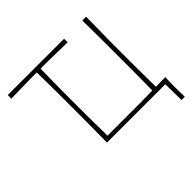

<svg xmlns="http://www.w3.org/2000/svg" viewBox="-201 -939 1319 1319"><g transform="rotate(-45 459.0 -279.0)"><path d="M855 155 852.5 0H286Q286.5 -61 287 -117Q287.5 -173 288 -238V-472Q287.5 -529.5 286.8 -579.8Q286 -630 285.5 -682H241Q177.5 -681 128.5 -680Q79.5 -679 35 -678V-713H582V-678Q538 -679 489 -680Q440 -681 376 -682H322.5Q322 -630 321.2 -579.8Q320.5 -529.5 320 -472V-242Q320.5 -184 321.2 -133.8Q322 -83.5 322.5 -31H643.5Q671 -31.5 700.2 -32Q729.5 -32.5 759.5 -33Q760 -84.5 760.2 -134.5Q760.5 -184.5 761 -242V-475Q760.5 -540.5 760.2 -596.5Q760 -652.5 759 -713H796Q795.5 -652.5 794.8 -596.5Q794 -540.5 793 -475V-242Q793.5 -185 794 -135Q794.5 -85 795 -33.5Q818.5 -34 841.5 -34.2Q864.5 -34.5 887 -35Q886.5 -9 886 15.8Q885.5 40.5 885 63.5Q885.5 86.5 886 109.5Q886.5 132.5 887 155Z"/></g></svg>

Font: Commissioner Loud Thin
Style: Regular
Weight: 100
Designer: Kostas Bartsokas
Foundry: Kostas Bartsokas
Version: Version 1.000; ttfautohint (v1.8.3)